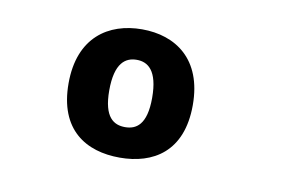

<svg xmlns="http://www.w3.org/2000/svg" viewBox="-46 -847 712 465"><g transform="rotate(10 310.0 -614.0)"><path d="M423 -612C423 -725 353 -771.5 270.5 -771.5C188 -771.5 117.5 -725 117.5 -612C117.5 -497 188 -456 270.5 -456C352.5 -456 423 -497 423 -612ZM323 -612C323 -545.5 297.5 -531 270.5 -531C243 -531 217.5 -545.5 217.5 -612C217.5 -680 243 -696.5 270.5 -696.5C297.5 -696.5 323 -680 323 -612Z"/></g></svg>

Font: Monaspace Neon ExtraBold
Style: Regular
Weight: 800
Designer: Riley Cran & the Lettermatic Team
Foundry: Lettermatic
Version: Version 1.200 (Monaspace Neon)